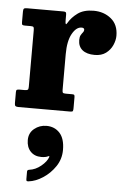

<svg xmlns="http://www.w3.org/2000/svg" viewBox="-61 -581 649 1007"><g transform="rotate(5 263.5 -77.5)"><path d="M86.5 -407.5Q86.5 -420 84 -424.2Q81.5 -428.5 69.5 -428.5H39Q28 -428.5 24.8 -431.2Q21.5 -434 21.5 -445V-500.5Q21.5 -512.5 25.2 -516.2Q29 -520 40 -520H232Q241.5 -520 245 -517.2Q248.5 -514.5 248.5 -504V-474.5Q248.5 -442.5 259 -462Q276 -491.5 307.5 -514.5Q339 -537.5 391 -537.5Q445 -537.5 483 -506.5Q521 -475.5 521 -417Q521 -393 509.5 -367.2Q498 -341.5 474.8 -324.2Q451.5 -307 416 -307Q374 -307 351.2 -325.5Q328.5 -344 328.5 -378Q328.5 -395 334 -404.2Q339.5 -413.5 344.8 -419.8Q350 -426 350 -433Q350 -444 335.5 -444Q307.5 -444 286 -405.5Q264.5 -367 264.5 -298V-110Q264.5 -98 267.8 -94.8Q271 -91.5 283.5 -91.5H316.5Q326 -91.5 328 -88Q330 -84.5 330 -75V-19Q330 -8 327.8 -4Q325.5 0 315 0H41.5Q30.5 0 26 -3.5Q21.5 -7 21.5 -18.5V-77Q21.5 -87 25.5 -89.2Q29.5 -91.5 39.5 -91.5H65.5Q78 -91.5 82.2 -94.5Q86.5 -97.5 86.5 -109.5ZM105.5 168Q105.5 130.5 133.2 108Q161 85.5 197 85.5Q240 85.5 267 115Q294 144.5 294 204Q294 252 267.8 291Q241.5 330 203.2 354.8Q165 379.5 129 383.5Q121.5 384.5 118.8 382.8Q116 381 116 372.5V333Q116 324.5 126 323Q159.5 319 188.5 295Q217.5 271 225.5 247Q227.5 239.5 219 244Q206 250.5 183.5 250.5Q148 250.5 126.8 228Q105.5 205.5 105.5 168Z"/></g></svg>

Font: Besley* Narrow Heavy
Style: Regular
Weight: 800
Width: 4
Designer: Owen Earl
Foundry: indestructible type*
Version: Version 3.000; ttfautohint (v1.8.3)